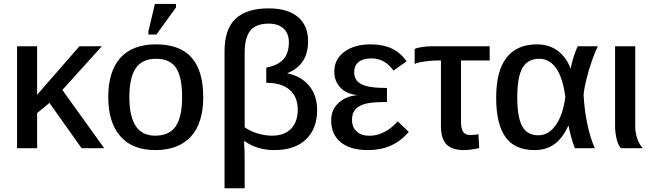

<svg xmlns="http://www.w3.org/2000/svg" viewBox="-20 -768 3381 995"><path d="M172.4 -182.1V0H68.4V-528.3H172.4V-276.9L391.6 -528.3H507.8L303.2 -301.8L520 0H402.8L236.3 -234.9Z M1033.2 -264.6Q1033.2 -129.4 968.8 -59.8Q904.3 9.8 785.2 9.8Q666.5 9.8 603.8 -61.8Q541 -133.3 541 -264.6Q541 -398.4 604 -468.3Q667 -538.1 788.1 -538.1Q911.6 -538.1 972.4 -470.2Q1033.2 -402.3 1033.2 -264.6ZM923.8 -264.6Q923.8 -369.1 892.1 -416.3Q860.4 -463.4 789.6 -463.4Q717.3 -463.4 683.8 -414.8Q650.4 -366.2 650.4 -264.6Q650.4 -165.5 683.3 -115.2Q716.3 -64.9 783.7 -64.9Q857.9 -64.9 890.9 -113.8Q923.8 -162.6 923.8 -264.6ZM892.1 -729.5 790.5 -588.9H749V-605L782.7 -747.6H892.1Z M1623.5 -197.8Q1623.5 -101.1 1565.7 -45.7Q1507.8 9.8 1400.9 9.8Q1313.5 9.8 1248 -36.1H1244.6Q1246.6 -10.3 1247.3 14.4Q1248 39.1 1248 62.5V207.5H1143.6V-501.5Q1143.6 -617.2 1200.9 -670.9Q1258.3 -724.6 1372.1 -724.6Q1470.7 -724.6 1523.7 -680.2Q1576.7 -635.7 1576.7 -554.2Q1576.7 -430.7 1467.8 -388.2Q1540 -374 1581.8 -324Q1623.5 -273.9 1623.5 -197.8ZM1248 -108.4Q1276.4 -88.4 1314.5 -76.7Q1352.5 -64.9 1389.2 -64.9Q1453.6 -64.9 1488.3 -100.6Q1522.9 -136.2 1522.9 -199.2Q1522.9 -267.1 1480.7 -303Q1438.5 -338.9 1359.9 -338.9V-417.5Q1421.9 -429.7 1449.5 -461.7Q1477.1 -493.7 1477.1 -549.3Q1477.1 -594.2 1449.7 -619.9Q1422.4 -645.5 1372.6 -645.5Q1306.2 -645.5 1277.1 -609.1Q1248 -572.8 1248 -493.7Z M1895 -64.5Q1934.6 -64.5 1972.9 -84.5Q2011.2 -104.5 2041 -139.2L2098.6 -84Q2055.2 -35.2 2003.7 -12.7Q1952.1 9.8 1886.7 9.8Q1795.4 9.8 1745.8 -30.8Q1696.3 -71.3 1696.3 -144.5Q1696.3 -198.7 1733.4 -233.9Q1770.5 -269 1829.1 -274.4V-275.4Q1775.4 -281.2 1743.9 -314.2Q1712.4 -347.2 1712.4 -397Q1712.4 -460.9 1764.4 -499.5Q1816.4 -538.1 1901.4 -538.1Q1964.4 -538.1 2009.8 -516.8Q2055.2 -495.6 2086.9 -450.2L2019 -401.9Q1997.1 -433.6 1968.8 -449.5Q1940.4 -465.3 1904.3 -465.3Q1860.8 -465.3 1838.1 -446.3Q1815.4 -427.2 1815.4 -393.6Q1815.4 -351.6 1852.1 -332Q1888.7 -312 1985.4 -312V-239.3Q1911.1 -239.3 1876.5 -231Q1841.3 -222.2 1822.8 -202.4Q1804.2 -182.6 1804.2 -147.9Q1804.2 -107.9 1828.6 -86.2Q1853 -64.5 1895 -64.5Z M2252 -454.6Q2229 -454.6 2203.6 -452.1Q2178.2 -449.7 2157.7 -445.6Q2137.2 -441.4 2128.9 -436.5V-514.2Q2140.6 -520 2166.7 -524.2Q2192.9 -528.3 2218.3 -528.3H2517.6V-454.6H2369.1V-137.2Q2369.1 -101.6 2380.1 -84.7Q2391.1 -67.9 2418.5 -68.4Q2428.7 -68.4 2438.7 -69.6Q2448.7 -70.8 2459.5 -72.3L2463.4 -1Q2445.3 3.9 2423.8 6.8Q2402.3 9.8 2384.8 9.8Q2322.8 9.8 2293.9 -19.5Q2265.1 -48.8 2265.1 -114.7V-454.6Z M2924.8 -115.7Q2894 -49.3 2851.6 -19.8Q2809.1 9.8 2749.5 9.8Q2647.9 9.8 2599.6 -57.6Q2551.3 -125 2551.3 -261.7Q2551.3 -400.4 2605 -469.2Q2658.7 -538.1 2762.7 -538.1Q2825.2 -538.1 2869.6 -505.4Q2914.1 -472.7 2936.5 -413.6H2937.5Q2948.7 -471.7 2973.6 -528.3H3078.1Q3062 -495.6 3046.1 -449.2Q3030.3 -402.8 3018.8 -356.7Q3007.3 -310.5 3004.4 -276.4Q3008.3 -199.2 3023.4 -126.5Q3038.6 -53.7 3062.5 0H2959Q2947.3 -29.8 2938.7 -62.7Q2930.2 -95.7 2926.8 -115.7ZM2660.6 -264.2Q2660.6 -160.2 2686.3 -113.5Q2711.9 -66.9 2770.5 -66.9Q2823.7 -66.9 2861.1 -120.8Q2898.4 -174.8 2909.7 -266.1Q2897 -363.8 2862.5 -413.6Q2828.1 -463.4 2775.4 -463.4Q2714.4 -463.4 2687.5 -416Q2660.6 -368.7 2660.6 -264.2Z M3197.8 0Q3183.1 -15.6 3175.3 -48.6Q3167.5 -81.5 3167.5 -115.2V-528.3H3272V-110.8Q3272 -80.1 3282.5 -49.8Q3293 -19.5 3311 0Z"/></svg>

Font: Arimo Medium
Style: Regular
Weight: 500
Designer: Steve Matteson
Foundry: Monotype Imaging Inc.
Version: Version 1.33